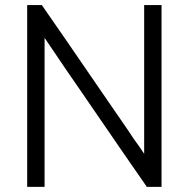

<svg xmlns="http://www.w3.org/2000/svg" viewBox="-20 -727 742 755"><path d="M546.9 -122.1Q546.9 -184.6 546.9 -247.1Q546.9 -309.6 546.9 -372.1Q546.9 -418.9 546.9 -465.8Q546.9 -512.7 546.9 -559.6Q546.9 -596.7 546.9 -633.8Q546.9 -670.9 546.9 -707Q548.8 -707 550.8 -707Q552.7 -707 554.7 -707Q556.6 -707 558.6 -707Q560.5 -707 562.5 -707Q566.4 -707 570.3 -707Q574.2 -707 578.1 -707Q583 -707 586.9 -707Q590.8 -707 594.7 -707Q600.6 -707 605.5 -707Q610.4 -707 615.2 -707Q615.2 -706.1 615.2 -704.1Q615.2 -702.1 615.2 -700.2Q615.2 -620.1 615.2 -541Q615.2 -460.9 615.2 -381.8Q615.2 -327.1 615.2 -272.5Q615.2 -217.8 615.2 -163.1Q615.2 -121.1 615.2 -78.1Q615.2 -35.2 615.2 7.8Q613.3 7.8 611.3 7.8Q609.4 7.8 607.4 7.8Q602.5 7.8 596.7 7.8Q591.8 7.8 585.9 7.8Q582 7.8 579.1 7.8Q575.2 7.8 571.3 7.8Q567.4 7.8 564.5 7.8Q560.5 7.8 556.6 7.8Q555.7 6.8 555.7 5.9Q554.7 4.9 554.7 3.9Q507.8 -64.5 460 -132.8Q413.1 -201.2 366.2 -269.5Q334 -316.4 301.8 -363.3Q269.5 -410.2 237.3 -457Q216.8 -487.3 196.3 -517.6Q175.8 -547.9 155.3 -578.1Q155.3 -515.6 155.3 -453.1Q155.3 -390.6 155.3 -328.1Q155.3 -281.2 155.3 -234.4Q155.3 -187.5 155.3 -140.6Q155.3 -103.5 155.3 -66.4Q155.3 -29.3 155.3 7.8Q153.3 7.8 151.4 7.8Q149.4 7.8 147.5 7.8Q141.6 7.8 135.7 7.8Q129.9 7.8 123 7.8Q119.1 7.8 115.2 7.8Q111.3 7.8 106.4 7.8Q101.6 7.8 96.7 7.8Q91.8 7.8 86.9 7.8Q86.9 5.9 86.9 3.9Q86.9 2 86.9 0Q86.9 -80.1 86.9 -159.2Q86.9 -238.3 86.9 -318.4Q86.9 -373 86.9 -427.7Q86.9 -482.4 86.9 -537.1Q86.9 -579.1 86.9 -622.1Q86.9 -665 86.9 -707Q88.9 -707 90.8 -707Q92.8 -707 94.7 -707Q99.6 -707 104.5 -707Q110.4 -707 115.2 -707Q119.1 -707 123 -707Q126 -707 129.9 -707Q133.8 -707 136.7 -707Q140.6 -707 144.5 -707Q144.5 -707 145.5 -706.1Q146.5 -705.1 146.5 -704.1Q193.4 -635.7 241.2 -567.4Q288.1 -499 335 -430.7Q367.2 -383.8 399.4 -336.9Q431.6 -290 463.9 -243.2Q474.6 -227.5 485.4 -211.9Q496.1 -196.3 506.8 -179.7Q516.6 -166 527.3 -151.4Q537.1 -136.7 546.9 -122.1Z"/></svg>

Font: LeFont
Style: Light
Weight: 300
Designer: Leryon MEDIA
Version: Version 1.0